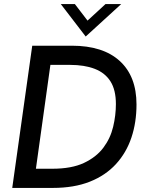

<svg xmlns="http://www.w3.org/2000/svg" viewBox="-20 -921 719 941"><path d="M40 0 138 -697H332Q485 -697 567 -622Q649 -547 649 -409Q649 -321 624 -246.5Q599 -172 548 -116.5Q497 -61 420 -30.5Q343 0 239 0ZM156 -94H236Q331 -94 391.5 -122.5Q452 -151 486.5 -197Q521 -243 534.5 -299.5Q548 -356 548 -411Q548 -480 521.5 -522Q495 -564 444.5 -583.5Q394 -603 323 -603H227ZM400 -742 278 -901H347L409 -820L497 -901H574Z"/></svg>

Font: Hanken Grotesk Medium
Style: Italic
Weight: 500
Italic angle: -8°
Designer: Alfredo Marco Pradil
Foundry: Hanken Design Co.
Version: Version 3.013